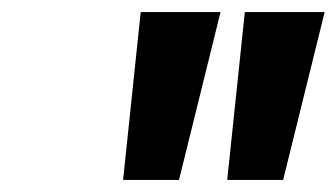

<svg xmlns="http://www.w3.org/2000/svg" viewBox="-20 -880 559 319"><path d="M213.8 -860 184.5 -581H277.4L346.4 -860ZM386.8 -860 357.5 -581H450.4L519.4 -860Z"/></svg>

Font: Hussar Wysoki
Style: Obl
Weight: 700
Foundry: Cannot Into Space Fonts
Version: Version 0.92